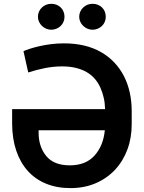

<svg xmlns="http://www.w3.org/2000/svg" viewBox="-20 -961 742 991"><path d="M522.4 -397.7Q521.7 -429 515.4 -456.3Q509.2 -483.7 497.9 -509.2Q486.5 -534.4 468.9 -554.7Q451.3 -574.9 427 -589Q402.7 -603 371.4 -610.6Q340.2 -618.3 301.5 -618.3Q256 -618.3 212.4 -609.6Q168.7 -600.9 125.7 -587L101.2 -696.7Q112.2 -702.1 133.2 -709Q154.1 -715.9 181.8 -722.3Q209.5 -728.7 242.4 -733Q275.2 -737.2 310 -737.2Q422.6 -737.2 501.4 -692.1Q540.5 -669.7 570.1 -638.3Q599.8 -606.9 619.7 -568Q639.6 -529.1 649.7 -483.5Q659.8 -437.9 659.8 -387.1V-321.7Q660.2 -250.4 637.6 -189.6Q615.1 -128.9 573.5 -84.5Q532 -40.1 473.5 -15.1Q415.1 9.9 343.8 9.9Q273.4 9.9 217.7 -13Q161.9 -35.9 123.2 -79Q84.5 -122.2 63.7 -183.8Q43 -245.4 42.6 -322.4V-397.7ZM179.3 -273.4Q180 -202.4 219.5 -154.8Q258.9 -107.6 340.2 -107.6Q423.3 -107.6 468.4 -158.7Q513.5 -209.2 521 -288.7H179.3ZM388.8 -874.3Q388.8 -888.8 394.4 -901.1Q399.9 -913.4 409.3 -922.2Q418.7 -931.1 431.1 -936.3Q443.5 -941.4 457.7 -941.4Q472.3 -941.4 484.7 -936.4Q497.2 -931.5 506.4 -922.6Q515.6 -913.7 520.8 -901.3Q525.9 -888.8 525.9 -874.3Q525.9 -860.1 520.6 -847.8Q515.3 -835.6 505.9 -826.7Q496.4 -817.8 484 -812.7Q471.6 -807.5 457.7 -807.5Q443.9 -807.5 431.5 -812.9Q419 -818.2 409.6 -827.2Q400.2 -836.3 394.5 -848.4Q388.8 -860.4 388.8 -874.3ZM244.7 -941.4Q259.2 -941.4 271.7 -936.4Q284.1 -931.5 293.3 -922.6Q302.6 -913.7 307.7 -901.3Q312.9 -888.8 312.9 -874.3Q312.9 -860.1 307.5 -847.8Q302.2 -835.6 292.8 -826.7Q283.4 -817.8 271 -812.7Q258.5 -807.5 244.7 -807.5Q230.8 -807.5 218.4 -812.9Q206 -818.2 196.6 -827.2Q187.1 -836.3 181.5 -848.4Q175.8 -860.4 175.8 -874.3Q175.8 -888.8 181.3 -901.1Q186.8 -913.4 196.2 -922.2Q205.6 -931.1 218 -936.3Q230.5 -941.4 244.7 -941.4Z"/></svg>

Font: Inter P Semi Bold
Style: Regular
Weight: 600
Designer: Rasmus Andersson
Foundry: rsms
Version: Version 3.018;git-588b23468